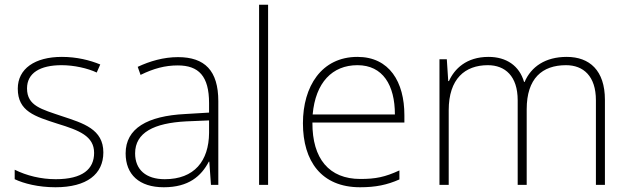

<svg xmlns="http://www.w3.org/2000/svg" viewBox="-20 -780 2654 810"><path d="M416 -137C416 -235 332 -260 241 -290C156 -319 94 -333 94 -407C94 -472 149 -505 240 -505C292 -505 350 -492 388 -474L403 -508C359 -526 304 -540 241 -540C127 -540 55 -490 55 -406C55 -310 127 -289 223 -258C314 -230 377 -206 377 -135C377 -67 329 -24 215 -24C153 -24 92 -39 42 -64V-24C80 -6 141 10 214 10C346 10 416 -45 416 -137Z M731 -539C670 -539 612 -522 561 -498L573 -464C628 -491 676 -504 730 -504C818 -504 862 -459 862 -345V-305L762 -299C601 -291 510 -238 510 -133C510 -44 567 10 671 10C776 10 829 -37 861 -98H863L870 0H901V-353C901 -482 844 -539 731 -539ZM766 -268 862 -272V-219C861 -101 800 -24 675 -24C596 -24 550 -64 550 -133C550 -221 630 -261 766 -268Z M1111 0V-760H1073V0Z M1488 -540C1336 -540 1258 -415 1258 -260C1258 -100 1336 10 1499 10C1565 10 1613 0 1665 -23V-61C1604 -33 1565 -25 1500 -25C1369 -25 1297 -110 1298 -263H1686V-294C1686 -434 1623 -540 1488 -540ZM1488 -505C1595 -505 1646 -421 1646 -297H1299C1311 -432 1382 -505 1488 -505Z M2371 -540C2281 -540 2221 -499 2193 -434H2191C2171 -503 2116 -540 2041 -540C1947 -540 1897 -489 1874 -438H1871L1865 -530H1834V0H1873V-315C1873 -448 1942 -505 2038 -505C2111 -505 2164 -459 2164 -357V0H2202V-319C2202 -449 2267 -505 2368 -505C2441 -505 2494 -459 2494 -357V0H2532V-359C2532 -483 2467 -540 2371 -540Z"/></svg>

Font: Noto Sans Gurmukhi UI ExtraLight
Style: Regular
Weight: 200
Designer: Jelle Bosma - Monotype Design Team
Foundry: Monotype Imaging Inc.
Version: Version 2.004